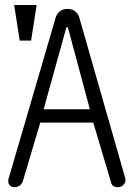

<svg xmlns="http://www.w3.org/2000/svg" viewBox="-20 -738 540 775"><path d="M156.2 -296.9 248 -627.9H253.9L342.8 -296.9ZM202.1 -658.2 14.6 -16.6Q10.7 -2 17.6 7.8Q23.4 15.6 35.2 17.6Q46.9 18.6 56.6 12.7Q68.4 5.9 72.3 -6.8L142.6 -243.2H356.4L427.7 -3.9Q429.7 8.8 440.4 14.6Q451.2 19.5 462.9 16.6Q475.6 13.7 481.4 3.9Q489.3 -5.9 485.4 -19.5L301.8 -661.1Q296.9 -682.6 282.2 -693.4Q269.5 -702.1 252.9 -702.1Q234.4 -702.1 221.7 -692.4Q207 -680.7 202.1 -658.2ZM127.9 -717.8H37.1L59.6 -574.2H105.5Z"/></svg>

Font: GulimChe
Style: Regular
Weight: 400
Monospace: yes
Version: Version 2.21